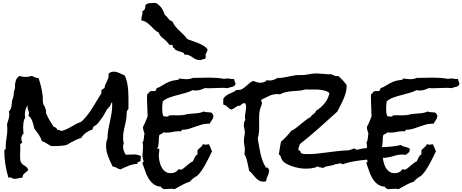

<svg xmlns="http://www.w3.org/2000/svg" viewBox="-20 -1200 3186 1323"><path d="M952.1 -123Q947.3 -107.4 949.2 -91.8Q946.3 -87.9 942.4 -86.9Q938.5 -85.9 934.6 -84.5Q930.7 -83 928.2 -80.6Q925.8 -78.1 927.7 -71.3Q895.5 -69.3 866.2 -57.6Q836.9 -45.9 808.6 -32.2Q793.9 -37.1 783.2 -43.9Q772.5 -50.8 755.9 -52.7Q739.3 -85.9 725.1 -122.6Q710.9 -159.2 710.9 -196.3Q710.9 -223.6 720.7 -246.1Q720.7 -275.4 725.6 -303.7Q730.5 -332 736.8 -359.9Q743.2 -387.7 748 -416Q752.9 -444.3 752.9 -473.6V-495.1Q751 -495.1 748 -490.7Q745.1 -486.3 742.7 -481Q740.2 -475.6 738.3 -470.7Q736.3 -465.8 735.4 -464.8Q718.8 -452.1 709.5 -433.1Q700.2 -414.1 689.5 -397.5Q675.8 -377 660.6 -357.4Q645.5 -337.9 623 -327.1V-325.2Q623 -320.3 620.1 -318.4Q617.2 -316.4 619.1 -308.6Q594.7 -300.8 573.7 -286.1Q552.7 -271.5 539.1 -249Q519.5 -244.1 502.4 -235.8Q485.4 -227.5 467.8 -217.8Q460 -213.9 451.2 -208Q442.4 -202.1 433.6 -200.2Q425.8 -197.3 412.6 -196.3Q399.4 -195.3 385.3 -194.3Q371.1 -193.4 357.4 -193.4H335.9Q331.1 -193.4 323.2 -198.2Q315.4 -203.1 306.2 -209Q296.9 -214.8 287.1 -220.2Q277.3 -225.6 268.6 -227.5Q260.7 -252.9 246.6 -272.9Q232.4 -293 216.8 -313.5Q211.9 -336.9 203.6 -362.3Q195.3 -387.7 174.8 -404.3Q179.7 -411.1 179.7 -419.9Q179.7 -430.7 174.8 -440.4Q169.9 -450.2 169.9 -461.9Q169.9 -469.7 170.9 -473.6Q160.2 -461.9 155.8 -443.8Q151.4 -425.8 151.4 -411.1Q151.4 -399.4 154.3 -389.6Q144.5 -376 142.1 -355.5Q139.6 -335 139.6 -319.3Q139.6 -299.8 142.6 -281.2Q127 -265.6 127 -243.2Q127 -230.5 132.8 -220.7Q132.8 -216.8 130.9 -214.8Q128.9 -212.9 126.5 -211.9Q124 -210.9 121.6 -209.5Q119.1 -208 119.1 -204.1Q119.1 -199.2 119.6 -193.4Q120.1 -187.5 120.1 -181.6Q120.1 -168 119.1 -153.3Q118.2 -138.7 118.2 -125Q118.2 -96.7 123.5 -84.5Q128.9 -72.3 137.2 -66.4Q145.5 -60.5 155.3 -54.7Q165 -48.8 174.8 -32.2Q171.9 -23.4 164.6 -18.1Q157.2 -12.7 150.9 -7.3Q144.5 -2 139.6 4.9Q134.8 11.7 135.7 24.4H130.9Q118.2 24.4 106.4 28.3Q94.7 32.2 82 32.2Q79.1 32.2 76.2 31.7Q73.2 31.2 70.3 31.2L60.5 25.4Q55.7 22.5 50.8 22.5Q45.9 22.5 38.1 24.4Q24.4 -19.5 17.1 -66.4Q9.8 -113.3 9.8 -158.2Q9.8 -163.1 12.2 -168.5Q14.6 -173.8 19.5 -171.9V-190.4Q19.5 -220.7 24.9 -249.5Q30.3 -278.3 30.3 -309.6Q30.3 -318.4 29.8 -327.1Q29.3 -335.9 28.3 -343.8Q33.2 -360.4 38.6 -377.4Q43.9 -394.5 43.9 -413.1Q43.9 -420.9 41 -431.6Q48.8 -437.5 52.7 -446.8Q56.6 -456.1 58.6 -467.3Q60.5 -478.5 61.5 -489.3Q62.5 -500 63.5 -508.8Q73.2 -528.3 74.2 -550.8Q75.2 -573.2 84 -592.8Q83 -596.7 83 -606.4Q83 -626 89.4 -646Q95.7 -666 115.2 -676.8Q132.8 -669.9 156.2 -669.9Q178.7 -669.9 199.2 -676.8Q205.1 -674.8 210 -672.4Q214.8 -669.9 220.2 -667.5Q225.6 -665 231.4 -663.6Q237.3 -662.1 245.1 -663.1Q254.9 -634.8 262.2 -605.5Q269.5 -576.2 273.4 -545.9Q275.4 -533.2 274.9 -518.6Q274.4 -503.9 276.4 -491.2Q277.3 -483.4 281.2 -477.1Q285.2 -470.7 289.1 -462.9Q293 -455.1 295.4 -445.3Q297.9 -435.5 296.9 -420.9Q307.6 -395.5 320.8 -372.6Q334 -349.6 349.6 -327.1Q358.4 -324.2 365.2 -319.8Q372.1 -315.4 374 -305.7Q382.8 -305.7 389.6 -302.7L406.2 -297.9Q443.4 -309.6 475.1 -329.1Q506.8 -348.6 542 -362.3Q585 -404.3 616.2 -455.6Q647.5 -506.8 678.7 -557.6V-579.1Q684.6 -582 689 -586.4Q693.4 -590.8 700.2 -592.8Q701.2 -604.5 705.6 -615.7Q710 -627 715.3 -637.2Q720.7 -647.5 724.6 -657.7Q728.5 -668 728.5 -679.7Q728.5 -686.5 727.5 -691.4Q742.2 -706.1 762.7 -706.1Q782.2 -706.1 802.2 -696.8Q822.3 -687.5 839.8 -679.7Q850.6 -656.2 856 -630.4Q861.3 -604.5 863.3 -577.1Q865.2 -549.8 865.2 -522.5V-453.1Q864.3 -445.3 859.9 -441.9Q855.5 -438.5 853.5 -431.6V-421.9Q853.5 -417 852.5 -412.1Q852.5 -391.6 847.7 -369.1Q842.8 -340.8 835.4 -312Q828.1 -283.2 828.1 -253.9Q828.1 -243.2 829.1 -232.4Q830.1 -221.7 833 -210.9Q828.1 -202.1 828.1 -188.5Q828.1 -172.9 833.5 -159.7Q838.9 -146.5 846.7 -133.8Q860.4 -133.8 874 -134.8Q887.7 -135.7 902.3 -135.7Q916 -135.7 927.7 -133.3Q939.5 -130.9 952.1 -123Z M1602.5 -621.1V-617.2Q1595.7 -615.2 1595.7 -607.4Q1585 -602.5 1573.2 -600.1Q1561.5 -597.7 1550.8 -592.8Q1540 -593.8 1528.8 -594.2Q1517.6 -594.7 1506.8 -594.7Q1477.5 -594.7 1448.2 -592.8Q1418.9 -590.8 1389.6 -592.8Q1376 -585 1359.9 -580.6Q1343.8 -576.2 1329.1 -576.2Q1317.4 -576.2 1308.6 -579.1Q1285.2 -567.4 1257.3 -559.6Q1229.5 -551.8 1201.2 -544.4Q1172.9 -537.1 1147 -527.8Q1121.1 -518.6 1101.6 -502Q1099.6 -488.3 1098.6 -475.1Q1097.7 -461.9 1097.7 -449.2Q1097.7 -435.5 1099.1 -423.8Q1100.6 -412.1 1105.5 -400.4Q1110.4 -398.4 1116.7 -397.5Q1123 -396.5 1127.9 -396.5Q1132.8 -396.5 1137.7 -397.9Q1142.6 -399.4 1144.5 -404.3Q1159.2 -406.2 1173.8 -405.8Q1188.5 -405.3 1203.1 -405.3Q1217.8 -405.3 1231.9 -406.2Q1246.1 -407.2 1259.8 -411.1Q1275.4 -415 1290.5 -416Q1305.7 -417 1320.3 -418Q1335 -418.9 1350.6 -421.4Q1366.2 -423.8 1382.8 -431.6Q1395.5 -426.8 1408.7 -426.8Q1421.9 -426.8 1434.6 -424.8Q1441.4 -419.9 1445.8 -414.1Q1450.2 -408.2 1450.2 -400.4Q1450.2 -386.7 1440.4 -373Q1430.7 -359.4 1424.8 -347.7H1414.1Q1390.6 -347.7 1368.7 -341.3Q1346.7 -335 1324.7 -326.7Q1302.7 -318.4 1280.8 -312Q1258.8 -305.7 1235.4 -305.7Q1231.4 -305.7 1231 -301.3Q1230.5 -296.9 1228.5 -294.9Q1223.6 -295.9 1213.9 -295.9Q1191.4 -295.9 1170.9 -291Q1150.4 -286.1 1128.9 -286.1Q1123 -286.1 1117.2 -286.6Q1111.3 -287.1 1105.5 -288.1Q1100.6 -280.3 1092.8 -277.8Q1085 -275.4 1078.1 -269.5Q1075.2 -260.7 1074.7 -248Q1074.2 -235.4 1073.7 -222.2Q1073.2 -209 1071.3 -197.3Q1069.3 -185.5 1063.5 -178.7Q1064.5 -173.8 1071.3 -175.3Q1078.1 -176.8 1078.1 -168.9Q1078.1 -160.2 1076.2 -150.4Q1074.2 -140.6 1074.2 -130.9Q1074.2 -112.3 1078.6 -90.3Q1083 -68.4 1092.3 -49.8Q1101.6 -31.2 1117.2 -19Q1132.8 -6.8 1156.2 -6.8Q1171.9 -6.8 1185.5 -12.7Q1199.2 -18.6 1208 -32.2L1212.9 -33.2Q1216.8 -33.2 1220.2 -32.2Q1223.6 -31.2 1227.5 -31.2Q1233.4 -31.2 1242.7 -38.6Q1252 -45.9 1263.2 -55.7Q1274.4 -65.4 1286.1 -74.7Q1297.9 -84 1308.6 -87.9Q1315.4 -101.6 1321.8 -115.2Q1328.1 -128.9 1340.8 -136.7V-165Q1350.6 -175.8 1361.8 -184.6Q1373 -193.4 1378.9 -207Q1383.8 -205.1 1388.2 -204.1Q1392.6 -203.1 1397.5 -203.1Q1402.3 -203.1 1407.7 -204.1Q1413.1 -205.1 1418 -207Q1425.8 -196.3 1430.2 -183.1Q1434.6 -169.9 1441.4 -158.2Q1432.6 -140.6 1420.9 -116.2Q1409.2 -91.8 1395.5 -67.4Q1381.8 -43 1366.7 -21Q1351.6 1 1336.9 12.7Q1334 15.6 1324.2 19.5Q1313.5 27.3 1304.7 34.7Q1295.9 42 1288.1 51.8Q1259.8 60.5 1233.9 75.2Q1208 89.8 1182.6 103.5Q1170.9 100.6 1157.2 100.6Q1145.5 100.6 1133.8 102.1Q1122.1 103.5 1108.4 103.5Q1104.5 98.6 1097.2 97.2Q1089.8 95.7 1091.8 86.9Q1058.6 85 1038.1 68.8Q1017.6 52.7 1003.4 29.3Q989.3 5.9 980.5 -21.5Q971.7 -48.8 961.9 -74.2V-77.1Q961.9 -82 965.8 -83Q969.7 -84 969.7 -88.9Q969.7 -90.8 968.8 -91.8Q965.8 -102.5 963.9 -110.4Q961.9 -118.2 961.9 -128.9Q961.9 -144.5 963.9 -159.7Q965.8 -174.8 965.8 -190.4Q965.8 -206.1 961.9 -217.8Q965.8 -222.7 968.3 -231Q970.7 -239.3 971.7 -248Q972.7 -256.8 973.1 -265.6Q973.6 -274.4 975.6 -281.2Q971.7 -292 968.8 -300.3Q965.8 -308.6 965.8 -320.3V-327.1Q975.6 -343.8 982.4 -361.3Q989.3 -378.9 997.1 -397.5V-400.4Q997.1 -428.7 995.1 -457Q993.2 -485.4 993.2 -513.7V-532.2Q993.2 -542 994.1 -550.8Q1002 -554.7 1005.9 -561.5Q1009.8 -568.4 1017.6 -572.3H1049.8L1055.7 -582Q1058.6 -586.9 1059.6 -592.8Q1070.3 -595.7 1080.6 -601.1Q1090.8 -606.4 1099.6 -612.3Q1113.3 -620.1 1124.5 -626.5Q1135.7 -632.8 1147 -637.2Q1158.2 -641.6 1170.9 -644.5Q1183.6 -647.5 1200.2 -649.4Q1208 -649.4 1210.4 -652.3Q1212.9 -655.3 1217.8 -659.2Q1229.5 -657.2 1241.2 -655.8Q1252.9 -654.3 1264.6 -654.3Q1288.1 -654.3 1308.6 -663.1Q1337.9 -663.1 1366.7 -664.1Q1395.5 -665 1424.8 -665Q1450.2 -665 1475.6 -663.1Q1501 -661.1 1525.4 -656.2Q1534.2 -659.2 1544.9 -659.2Q1556.6 -659.2 1568.8 -656.7Q1581.1 -654.3 1592.8 -656.2Q1593.8 -645.5 1598.1 -638.2Q1602.5 -630.9 1602.5 -621.1ZM1410.2 -860.4Q1409.2 -845.7 1402.8 -837.9Q1396.5 -830.1 1396.5 -818.4Q1396.5 -810.5 1399.4 -804.7Q1392.6 -801.8 1392.6 -793.9H1388.7Q1380.9 -793.9 1373.5 -790Q1366.2 -786.1 1358.4 -786.1Q1333 -786.1 1315.4 -799.3Q1297.9 -812.5 1277.3 -821.3Q1272.5 -823.2 1267.6 -823.2H1258.8Q1252 -823.2 1249 -825.2Q1248 -827.1 1247.6 -830.6Q1247.1 -834 1245.1 -835.9Q1244.1 -836.9 1236.3 -839.4Q1228.5 -841.8 1219.2 -844.7Q1210 -847.7 1201.2 -851.1Q1192.4 -854.5 1189.5 -856.4Q1184.6 -859.4 1181.2 -866.7Q1177.7 -874 1170.9 -870.1Q1171.9 -873 1171.9 -876Q1171.9 -880.9 1169.4 -886.2Q1167 -891.6 1161.1 -891.6Q1159.2 -891.6 1156.7 -890.6Q1154.3 -889.6 1151.4 -889.6Q1149.4 -889.6 1147.5 -891.6Q1139.6 -901.4 1130.9 -911.1Q1115.2 -927.7 1098.6 -940.4Q1082 -953.1 1073.2 -975.6Q1055.7 -984.4 1043 -997.1L1017.6 -1022.5Q1004.9 -1035.2 990.2 -1045.4Q975.6 -1055.7 954.1 -1059.6V-1066.4Q954.1 -1079.1 958 -1090.8Q961.9 -1102.5 961.9 -1114.3Q961.9 -1120.1 960.9 -1123Q974.6 -1127.9 978.5 -1140.1Q982.4 -1152.3 982.4 -1165Q992.2 -1175.8 1007.8 -1177.7Q1023.4 -1179.7 1036.1 -1179.7H1045.9Q1050.8 -1179.7 1055.7 -1178.7Q1079.1 -1165 1093.3 -1144.5Q1107.4 -1124 1115.2 -1098.6Q1128.9 -1087.9 1139.2 -1073.2Q1149.4 -1058.6 1168 -1052.7Q1175.8 -1033.2 1188.5 -1018.1Q1201.2 -1002.9 1215.8 -989.3Q1230.5 -975.6 1244.6 -961.4Q1258.8 -947.3 1270.5 -930.7Q1287.1 -923.8 1306.6 -917.5Q1326.2 -911.1 1345.2 -903.3Q1364.3 -895.5 1381.3 -885.3Q1398.4 -875 1410.2 -860.4Z M2804.7 -169.9Q2802.7 -155.3 2794.4 -147.5Q2786.1 -139.6 2775.4 -132.8Q2770.5 -133.8 2766.1 -134.3Q2761.7 -134.8 2756.8 -134.8Q2726.6 -135.7 2699.7 -127Q2672.9 -118.2 2644.5 -114.3Q2634.8 -112.3 2626.5 -112.8Q2618.2 -113.3 2609.4 -111.3Q2578.1 -106.4 2543 -103.5Q2507.8 -100.6 2472.7 -96.2Q2437.5 -91.8 2403.8 -85.4Q2370.1 -79.1 2340.8 -67.4Q2337.9 -69.3 2335 -71.8Q2332 -74.2 2328.1 -74.2Q2318.4 -74.2 2309.6 -71.3Q2300.8 -68.4 2292 -69.3Q2282.2 -63.5 2271 -61Q2259.8 -58.6 2248.5 -57.1Q2237.3 -55.7 2226.6 -52.7Q2215.8 -49.8 2206.1 -42Q2198.2 -45.9 2187 -46.4Q2175.8 -46.9 2171.9 -53.7Q2149.4 -43 2124.5 -40Q2099.6 -37.1 2074.2 -38.1Q2057.6 -39.1 2036.1 -43Q2014.6 -46.9 1993.2 -54.2Q1971.7 -61.5 1953.1 -71.8Q1934.6 -82 1924.8 -96.7Q1918 -106.4 1915 -118.2Q1912.1 -129.9 1901.4 -135.7Q1904.3 -158.2 1908.2 -179.7Q1912.1 -201.2 1916 -223.6Q1935.5 -240.2 1953.1 -258.8Q1970.7 -277.3 1986.3 -297.9Q2004.9 -306.6 2021 -319.3Q2037.1 -332 2053.2 -345.2Q2069.3 -358.4 2085.4 -371.1Q2101.6 -383.8 2120.1 -393.6Q2123 -400.4 2128.4 -404.8Q2133.8 -409.2 2139.6 -413.6Q2145.5 -418 2150.4 -423.3Q2155.3 -428.7 2157.2 -436.5Q2191.4 -457 2216.8 -488.3Q2242.2 -519.5 2250 -558.6Q2233.4 -572.3 2212.4 -576.7Q2191.4 -581.1 2168.9 -583Q2149.4 -584 2128.4 -583Q2107.4 -582 2085.9 -584Q2064.5 -577.1 2041.5 -575.2Q2018.6 -573.2 1996.1 -571.8Q1973.6 -570.3 1951.7 -565.9Q1929.7 -561.5 1909.2 -549.8Q1905.3 -549.8 1901.9 -550.8Q1898.4 -551.8 1894.5 -551.8Q1863.3 -552.7 1835.9 -539.6Q1808.6 -526.4 1782.2 -513.7Q1780.3 -509.8 1780.3 -507.8Q1780.3 -502 1782.7 -496.6Q1785.2 -491.2 1785.2 -485.4Q1784.2 -484.4 1784.2 -483.4Q1784.2 -482.4 1783.2 -481.4Q1782.2 -476.6 1780.8 -472.7Q1779.3 -468.8 1777.3 -463.9Q1766.6 -432.6 1765.6 -402.3Q1764.6 -377 1765.6 -352.5Q1766.6 -328.1 1765.6 -302.7Q1763.7 -271.5 1755.9 -244.1Q1760.7 -220.7 1764.6 -194.8Q1768.6 -168.9 1774.4 -143.6Q1780.3 -118.2 1788.6 -94.2Q1796.9 -70.3 1810.5 -48.8Q1809.6 -46.9 1811.5 -45.9Q1813.5 -44.9 1815.4 -44.9H1823.2Q1828.1 -44.9 1827.1 -41Q1829.1 -38.1 1830.1 -35.6Q1831.1 -33.2 1834 -31.2Q1835.9 -28.3 1834 -23.4Q1833 -3.9 1824.2 12.7Q1815.4 29.3 1813.5 48.8Q1801.8 51.8 1792 51.8Q1775.4 50.8 1762.7 42.5Q1750 34.2 1739.3 22.5Q1728.5 10.7 1718.8 -1.5Q1709 -13.7 1697.3 -22.5Q1690.4 -49.8 1684.1 -83Q1677.7 -116.2 1663.1 -139.6Q1667 -148.4 1667 -161.1Q1668 -180.7 1663.6 -199.7Q1659.2 -218.8 1661.1 -238.3Q1661.1 -249 1663.6 -259.8Q1666 -270.5 1667 -281.2Q1668 -297.9 1663.6 -313.5Q1659.2 -329.1 1660.2 -345.7Q1661.1 -353.5 1663.6 -360.8Q1666 -368.2 1670.9 -374Q1666 -385.7 1668 -396.5Q1668.9 -413.1 1671.9 -427.7Q1674.8 -442.4 1675.8 -457Q1675.8 -464.8 1674.8 -472.2Q1673.8 -479.5 1671.9 -486.3L1663.1 -489.3Q1657.2 -489.3 1651.9 -486.3Q1646.5 -483.4 1642.6 -479.5Q1638.7 -475.6 1635.7 -473.1Q1632.8 -470.7 1629.9 -470.7Q1627.9 -470.7 1625.5 -471.2Q1623 -471.7 1621.1 -471.7Q1619.1 -471.7 1613.8 -467.8Q1608.4 -463.9 1601.1 -459.5Q1593.8 -455.1 1586.9 -450.7Q1580.1 -446.3 1576.2 -445.3Q1565.4 -447.3 1559.1 -452.6Q1552.7 -458 1547.4 -463.4Q1542 -468.8 1536.1 -473.1Q1530.3 -477.5 1521.5 -476.6Q1518.6 -482.4 1518.1 -489.3Q1517.6 -496.1 1518.6 -502.9V-518.6Q1525.4 -531.2 1536.6 -539.6Q1547.9 -547.9 1560.5 -553.7L1585.9 -565.4Q1598.6 -571.3 1609.4 -580.1H1618.2Q1635.7 -579.1 1648.9 -586.9Q1662.1 -594.7 1673.8 -605Q1685.5 -615.2 1697.8 -626Q1710 -636.7 1724.6 -642.6Q1735.4 -637.7 1747.1 -634.3Q1758.8 -630.9 1771.5 -629.9Q1784.2 -629.9 1797.9 -633.8Q1811.5 -637.7 1819.3 -648.4Q1824.2 -646.5 1827.6 -646Q1831.1 -645.5 1835.9 -645.5Q1850.6 -644.5 1865.2 -649.9Q1879.9 -655.3 1893.6 -663.1Q1913.1 -662.1 1932.1 -665.5Q1951.2 -668.9 1970.2 -672.9Q1989.3 -676.8 2008.3 -680.2Q2027.3 -683.6 2046.9 -682.6Q2079.1 -681.6 2110.4 -688.5Q2141.6 -695.3 2173.8 -693.4Q2196.3 -692.4 2218.3 -689.9Q2240.2 -687.5 2262.7 -688.5Q2275.4 -682.6 2285.6 -678.2Q2295.9 -673.8 2311.5 -675.8Q2342.8 -649.4 2368.2 -614.3V-597.7Q2367.2 -575.2 2360.4 -553.7Q2353.5 -532.2 2344.2 -511.2Q2335 -490.2 2324.2 -470.2Q2313.5 -450.2 2303.7 -430.7Q2240.2 -373 2176.8 -316.4Q2113.3 -259.8 2045.9 -207Q2043.9 -197.3 2040.5 -189.5Q2037.1 -181.6 2036.1 -172.9Q2036.1 -168 2037.1 -165Q2043.9 -163.1 2049.3 -157.7Q2054.7 -152.3 2052.7 -143.6H2061.5Q2066.4 -143.6 2066.4 -139.6L2082 -138.7Q2119.1 -136.7 2156.2 -140.6Q2193.4 -144.5 2231 -149.4Q2268.6 -154.3 2305.7 -158.7Q2342.8 -163.1 2379.9 -164.1Q2388.7 -167 2398.4 -168.9Q2408.2 -170.9 2416 -176.8H2418.9Q2425.8 -176.8 2429.2 -172.9Q2432.6 -168.9 2439.5 -168Q2444.3 -168 2449.7 -169.9Q2455.1 -171.9 2460.9 -172.9Q2474.6 -176.8 2489.7 -177.7Q2504.9 -178.7 2519.5 -180.7Q2576.2 -185.5 2631.8 -187Q2687.5 -188.5 2743.2 -201.2Q2748 -194.3 2756.8 -191.9Q2765.6 -189.5 2775.4 -187Q2785.2 -184.6 2793.5 -181.6Q2801.8 -178.7 2804.7 -169.9Z M3145.5 -621.1V-617.2Q3138.7 -615.2 3138.7 -607.4Q3127.9 -602.5 3116.2 -600.1Q3104.5 -597.7 3093.8 -592.8Q3083 -593.8 3071.8 -594.2Q3060.5 -594.7 3049.8 -594.7Q3020.5 -594.7 2991.2 -592.8Q2961.9 -590.8 2932.6 -592.8Q2918.9 -585 2902.8 -580.6Q2886.7 -576.2 2872.1 -576.2Q2860.4 -576.2 2851.6 -579.1Q2828.1 -567.4 2800.3 -559.6Q2772.5 -551.8 2744.1 -544.4Q2715.8 -537.1 2689.9 -527.8Q2664.1 -518.6 2644.5 -502Q2642.6 -488.3 2641.6 -475.1Q2640.6 -461.9 2640.6 -449.2Q2640.6 -435.5 2642.1 -423.8Q2643.6 -412.1 2648.4 -400.4Q2653.3 -398.4 2659.7 -397.5Q2666 -396.5 2670.9 -396.5Q2675.8 -396.5 2680.7 -397.9Q2685.5 -399.4 2687.5 -404.3Q2702.1 -406.2 2716.8 -405.8Q2731.4 -405.3 2746.1 -405.3Q2760.7 -405.3 2774.9 -406.2Q2789.1 -407.2 2802.7 -411.1Q2818.4 -415 2833.5 -416Q2848.6 -417 2863.3 -418Q2877.9 -418.9 2893.6 -421.4Q2909.2 -423.8 2925.8 -431.6Q2938.5 -426.8 2951.7 -426.8Q2964.8 -426.8 2977.5 -424.8Q2984.4 -419.9 2988.8 -414.1Q2993.2 -408.2 2993.2 -400.4Q2993.2 -386.7 2983.4 -373Q2973.6 -359.4 2967.8 -347.7H2957Q2933.6 -347.7 2911.6 -341.3Q2889.6 -335 2867.7 -326.7Q2845.7 -318.4 2823.7 -312Q2801.8 -305.7 2778.3 -305.7Q2774.4 -305.7 2773.9 -301.3Q2773.4 -296.9 2771.5 -294.9Q2766.6 -295.9 2756.8 -295.9Q2734.4 -295.9 2713.9 -291Q2693.4 -286.1 2671.9 -286.1Q2666 -286.1 2660.2 -286.6Q2654.3 -287.1 2648.4 -288.1Q2643.6 -280.3 2635.7 -277.8Q2627.9 -275.4 2621.1 -269.5Q2618.2 -260.7 2617.7 -248Q2617.2 -235.4 2616.7 -222.2Q2616.2 -209 2614.3 -197.3Q2612.3 -185.5 2606.4 -178.7Q2607.4 -173.8 2614.3 -175.3Q2621.1 -176.8 2621.1 -168.9Q2621.1 -160.2 2619.1 -150.4Q2617.2 -140.6 2617.2 -130.9Q2617.2 -112.3 2621.6 -90.3Q2626 -68.4 2635.3 -49.8Q2644.5 -31.2 2660.2 -19Q2675.8 -6.8 2699.2 -6.8Q2714.8 -6.8 2728.5 -12.7Q2742.2 -18.6 2751 -32.2L2755.9 -33.2Q2759.8 -33.2 2763.2 -32.2Q2766.6 -31.2 2770.5 -31.2Q2776.4 -31.2 2785.6 -38.6Q2794.9 -45.9 2806.2 -55.7Q2817.4 -65.4 2829.1 -74.7Q2840.8 -84 2851.6 -87.9Q2858.4 -101.6 2864.7 -115.2Q2871.1 -128.9 2883.8 -136.7V-165Q2893.6 -175.8 2904.8 -184.6Q2916 -193.4 2921.9 -207Q2926.8 -205.1 2931.2 -204.1Q2935.5 -203.1 2940.4 -203.1Q2945.3 -203.1 2950.7 -204.1Q2956.1 -205.1 2960.9 -207Q2968.8 -196.3 2973.1 -183.1Q2977.5 -169.9 2984.4 -158.2Q2975.6 -140.6 2963.9 -116.2Q2952.1 -91.8 2938.5 -67.4Q2924.8 -43 2909.7 -21Q2894.5 1 2879.9 12.7Q2877 15.6 2867.2 19.5Q2856.4 27.3 2847.7 34.7Q2838.9 42 2831.1 51.8Q2802.7 60.5 2776.9 75.2Q2751 89.8 2725.6 103.5Q2713.9 100.6 2700.2 100.6Q2688.5 100.6 2676.8 102.1Q2665 103.5 2651.4 103.5Q2647.5 98.6 2640.1 97.2Q2632.8 95.7 2634.8 86.9Q2601.6 85 2581.1 68.8Q2560.5 52.7 2546.4 29.3Q2532.2 5.9 2523.4 -21.5Q2514.6 -48.8 2504.9 -74.2V-77.1Q2504.9 -82 2508.8 -83Q2512.7 -84 2512.7 -88.9Q2512.7 -90.8 2511.7 -91.8Q2508.8 -102.5 2506.8 -110.4Q2504.9 -118.2 2504.9 -128.9Q2504.9 -144.5 2506.8 -159.7Q2508.8 -174.8 2508.8 -190.4Q2508.8 -206.1 2504.9 -217.8Q2508.8 -222.7 2511.2 -231Q2513.7 -239.3 2514.6 -248Q2515.6 -256.8 2516.1 -265.6Q2516.6 -274.4 2518.6 -281.2Q2514.6 -292 2511.7 -300.3Q2508.8 -308.6 2508.8 -320.3V-327.1Q2518.6 -343.8 2525.4 -361.3Q2532.2 -378.9 2540 -397.5V-400.4Q2540 -428.7 2538.1 -457Q2536.1 -485.4 2536.1 -513.7V-532.2Q2536.1 -542 2537.1 -550.8Q2544.9 -554.7 2548.8 -561.5Q2552.7 -568.4 2560.5 -572.3H2592.8L2598.6 -582Q2601.6 -586.9 2602.5 -592.8Q2613.3 -595.7 2623.5 -601.1Q2633.8 -606.4 2642.6 -612.3Q2656.2 -620.1 2667.5 -626.5Q2678.7 -632.8 2689.9 -637.2Q2701.2 -641.6 2713.9 -644.5Q2726.6 -647.5 2743.2 -649.4Q2751 -649.4 2753.4 -652.3Q2755.9 -655.3 2760.7 -659.2Q2772.5 -657.2 2784.2 -655.8Q2795.9 -654.3 2807.6 -654.3Q2831.1 -654.3 2851.6 -663.1Q2880.9 -663.1 2909.7 -664.1Q2938.5 -665 2967.8 -665Q2993.2 -665 3018.6 -663.1Q3043.9 -661.1 3068.4 -656.2Q3077.1 -659.2 3087.9 -659.2Q3099.6 -659.2 3111.8 -656.7Q3124 -654.3 3135.7 -656.2Q3136.7 -645.5 3141.1 -638.2Q3145.5 -630.9 3145.5 -621.1Z"/></svg>

Font: RockSalt
Style: Regular
Weight: 400
Designer: Squid
Foundry: Font Diner, Inc DBA Sideshow
Version: Version 1.000